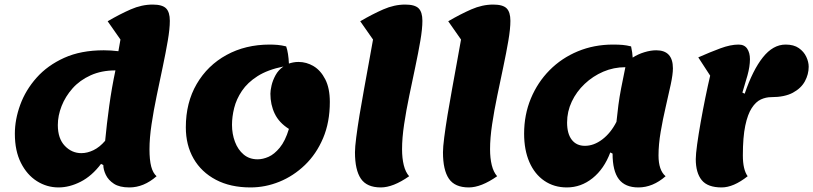

<svg xmlns="http://www.w3.org/2000/svg" viewBox="-20 -795 3558 840"><path d="M236 25Q185 25 141.5 -2.5Q98 -30 71.5 -82.5Q45 -135 45 -210Q45 -272 68.5 -336.5Q92 -401 140 -455Q188 -509 261 -542Q334 -575 434 -575Q450 -575 465.5 -574Q481 -573 498 -571Q499 -578 502.5 -596.5Q506 -615 507 -622L451 -702Q504 -733 552 -754Q600 -775 648 -775Q690 -775 706.5 -758.5Q723 -742 723 -704Q723 -669 714 -616.5Q705 -564 692 -502.5Q679 -441 665.5 -376Q652 -311 643 -251Q634 -191 634 -142Q634 -95 641.5 -66.5Q649 -38 665 -24Q609 25 546 25Q503 25 478.5 9Q454 -7 443 -30Q432 -53 432 -73L422 -78Q382 -25 333 0Q284 25 236 25ZM336 -125Q362 -125 389 -138Q416 -151 440 -179Q447 -253 458 -332.5Q469 -412 485 -487Q424 -487 376.5 -465.5Q329 -444 297.5 -408.5Q266 -373 249.5 -331Q233 -289 233 -248Q233 -189 263.5 -157Q294 -125 336 -125Z M1076 25Q988 25 924.5 -8.5Q861 -42 827 -101Q793 -160 793 -238Q793 -346 840.5 -427.5Q888 -509 971 -554.5Q1054 -600 1160 -600Q1177 -600 1194.5 -598.5Q1212 -597 1232 -592Q1237 -578 1240 -558.5Q1243 -539 1244 -517Q1253 -520 1263.5 -522Q1274 -524 1286 -524Q1321 -524 1352 -505.5Q1383 -487 1403 -448Q1423 -409 1423 -349Q1423 -260 1393.5 -190.5Q1364 -121 1314 -73Q1264 -25 1202.5 0Q1141 25 1076 25ZM1107 -98Q1130 -98 1155 -109Q1180 -120 1204 -149Q1228 -178 1244 -231Q1201 -258 1182 -297.5Q1163 -337 1163 -385Q1163 -399 1168 -421Q1173 -443 1185.5 -466Q1198 -489 1220 -504Q1151 -490 1107 -462Q1063 -434 1038.5 -397.5Q1014 -361 1004.5 -322.5Q995 -284 995 -249Q995 -209 1008 -174.5Q1021 -140 1046 -119Q1071 -98 1107 -98Z M1646 25Q1585 25 1559 -13Q1533 -51 1533 -129Q1533 -151 1538.5 -194Q1544 -237 1553 -292Q1562 -347 1573 -406.5Q1584 -466 1594 -522Q1604 -578 1612 -622L1556 -702Q1609 -733 1657 -754Q1705 -775 1753 -775Q1795 -775 1811.5 -758.5Q1828 -742 1828 -704Q1828 -669 1819 -616.5Q1810 -564 1797 -502.5Q1784 -441 1770.5 -376Q1757 -311 1748 -251Q1739 -191 1739 -142Q1739 -103 1746.5 -72.5Q1754 -42 1770 -24Q1700 25 1646 25Z M2031 25Q1970 25 1944 -13Q1918 -51 1918 -129Q1918 -151 1923.5 -194Q1929 -237 1938 -292Q1947 -347 1958 -406.5Q1969 -466 1979 -522Q1989 -578 1997 -622L1941 -702Q1994 -733 2042 -754Q2090 -775 2138 -775Q2180 -775 2196.5 -758.5Q2213 -742 2213 -704Q2213 -669 2204 -616.5Q2195 -564 2182 -502.5Q2169 -441 2155.5 -376Q2142 -311 2133 -251Q2124 -191 2124 -142Q2124 -103 2131.5 -72.5Q2139 -42 2155 -24Q2085 25 2031 25Z M2460 25Q2404 25 2361.5 -4Q2319 -33 2296 -86Q2273 -139 2273 -210Q2273 -293 2302.5 -364Q2332 -435 2384.5 -488Q2437 -541 2508 -570.5Q2579 -600 2662 -600Q2686 -600 2703.5 -598.5Q2721 -597 2741 -592Q2747 -564 2748 -543Q2771 -558 2799 -566.5Q2827 -575 2851 -575Q2924 -575 2924 -496Q2924 -470 2914.5 -425.5Q2905 -381 2892.5 -327.5Q2880 -274 2870.5 -218.5Q2861 -163 2861 -115Q2861 -50 2892 -24Q2836 25 2773 25Q2715 25 2687.5 -11Q2660 -47 2660 -123L2650 -128Q2623 -56 2572.5 -15.5Q2522 25 2460 25ZM2539 -157Q2578 -157 2615 -185Q2652 -213 2677 -262Q2681 -301 2685.5 -335.5Q2690 -370 2697.5 -409Q2705 -448 2716 -501Q2665 -501 2619.5 -481.5Q2574 -462 2538 -428Q2502 -394 2481.5 -350.5Q2461 -307 2461 -259Q2461 -210 2481.5 -183.5Q2502 -157 2539 -157Z M3137 25Q3076 25 3050 -7Q3024 -39 3024 -99Q3024 -120 3030 -163.5Q3036 -207 3045.5 -260.5Q3055 -314 3066 -368Q3077 -422 3087 -464L3035 -544Q3087 -567 3131.5 -583.5Q3176 -600 3211 -600Q3237 -600 3249 -582Q3261 -564 3261 -536Q3261 -504 3250 -464.5Q3239 -425 3228 -390L3238 -385Q3273 -488 3317.5 -544Q3362 -600 3417 -600Q3453 -600 3475 -584.5Q3497 -569 3507.5 -546.5Q3518 -524 3518 -503Q3518 -470 3501.5 -439.5Q3485 -409 3449 -389.5Q3413 -370 3354 -370Q3331 -370 3309 -360Q3287 -350 3269 -322.5Q3251 -295 3240.5 -245Q3230 -195 3230 -115Q3230 -53 3251 -24Q3189 25 3137 25Z"/></svg>

Font: Lemon
Style: Regular
Weight: 400
Designer: Eduardo Rodriguez Tunni
Foundry: Eduardo Rodriguez Tunni
Version: Version 1.003; ttfautohint (v1.8.4.7-5d5b);gftools[0.9.24]